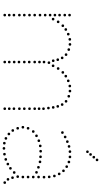

<svg xmlns="http://www.w3.org/2000/svg" viewBox="331 -1104 778 1481"><g transform="rotate(90 720.5 -363.0)"><path d="M96 -231Q86 -231 86 -241Q86 -251 96 -251Q106 -251 106 -241Q106 -231 96 -231ZM96 -191Q86 -191 86 -201Q86 -211 96 -211Q106 -211 106 -201Q106 -191 96 -191ZM96 -151Q86 -151 86 -161Q86 -171 96 -171Q106 -171 106 -161Q106 -151 96 -151ZM96 -113Q86 -113 86 -123Q86 -133 96 -133Q106 -133 106 -123Q106 -113 96 -113ZM96 -71Q86 -71 86 -81Q86 -91 96 -91Q106 -91 106 -81Q106 -71 96 -71ZM96 -35Q86 -35 86 -45Q86 -55 96 -55Q106 -55 106 -45Q106 -35 96 -35ZM96 0Q86 0 86 -10Q86 -20 96 -20Q106 -20 106 -10Q106 0 96 0ZM96 -500Q86 -500 86 -510Q86 -520 96 -520Q106 -520 106 -510Q106 -500 96 -500ZM96 -387Q86 -387 86 -397Q86 -407 96 -407Q106 -407 106 -397Q106 -387 96 -387ZM96 -350Q86 -350 86 -360Q86 -370 96 -370Q106 -370 106 -360Q106 -350 96 -350ZM96 -312Q86 -312 86 -322Q86 -332 96 -332Q106 -332 106 -322Q106 -312 96 -312ZM96 -272Q86 -272 86 -282Q86 -292 96 -292Q106 -292 106 -282Q106 -272 96 -272ZM96 -423Q86 -423 86 -433Q86 -443 96 -443Q106 -443 106 -433Q106 -423 96 -423ZM96 -463Q86 -463 86 -473Q86 -483 96 -483Q106 -483 106 -473Q106 -463 96 -463ZM458 -231Q448 -231 448 -241Q448 -251 458 -251Q468 -251 468 -241Q468 -231 458 -231ZM458 -189Q448 -189 448 -199Q448 -209 458 -209Q468 -209 468 -199Q468 -189 458 -189ZM458 -151Q448 -151 448 -161Q448 -171 458 -171Q468 -171 468 -161Q468 -151 458 -151ZM458 -110Q448 -110 448 -120Q448 -130 458 -130Q468 -130 468 -120Q468 -110 458 -110ZM458 -73Q448 -73 448 -83Q448 -93 458 -93Q468 -93 468 -83Q468 -73 458 -73ZM458 -35Q448 -35 448 -45Q448 -55 458 -55Q468 -55 468 -45Q468 -35 458 -35ZM458 0Q448 0 448 -10Q448 -20 458 -20Q468 -20 468 -10Q468 0 458 0ZM283 -502Q273 -502 273 -512Q273 -522 283 -522Q293 -522 293 -512Q293 -502 283 -502ZM322 -503Q312 -503 312 -513Q312 -523 322 -523Q332 -523 332 -513Q332 -503 322 -503ZM362 -494Q352 -494 352 -504Q352 -514 362 -514Q372 -514 372 -504Q372 -494 362 -494ZM401 -473Q391 -473 391 -483Q391 -493 401 -493Q411 -493 411 -483Q411 -473 401 -473ZM426 -443Q416 -443 416 -453Q416 -463 426 -463Q436 -463 436 -453Q436 -443 426 -443ZM448 -374Q438 -374 438 -384Q438 -394 448 -394Q458 -394 458 -384Q458 -374 448 -374ZM463 -341Q453 -341 453 -351Q453 -361 463 -361Q473 -361 473 -351Q473 -341 463 -341ZM440 -409Q430 -409 430 -419Q430 -429 440 -429Q450 -429 450 -419Q450 -409 440 -409ZM458 -303Q448 -303 448 -313Q448 -323 458 -323Q468 -323 468 -313Q468 -303 458 -303ZM243 -490Q233 -490 233 -500Q233 -510 243 -510Q253 -510 253 -500Q253 -490 243 -490ZM458 -268Q448 -268 448 -278Q448 -288 458 -288Q468 -288 468 -278Q468 -268 458 -268ZM207 -471Q197 -471 197 -481Q197 -491 207 -491Q217 -491 217 -481Q217 -471 207 -471ZM178 -448Q168 -448 168 -458Q168 -468 178 -468Q188 -468 188 -458Q188 -448 178 -448ZM148 -412Q138 -412 138 -422Q138 -432 148 -432Q158 -432 158 -422Q158 -412 148 -412ZM127 -373Q117 -373 117 -383Q117 -393 127 -393Q137 -393 137 -383Q137 -373 127 -373ZM818 -231Q808 -231 808 -241Q808 -251 818 -251Q828 -251 828 -241Q828 -231 818 -231ZM818 -191Q808 -191 808 -201Q808 -211 818 -211Q828 -211 828 -201Q828 -191 818 -191ZM818 -151Q808 -151 808 -161Q808 -171 818 -171Q828 -171 828 -161Q828 -151 818 -151ZM818 -113Q808 -113 808 -123Q808 -133 818 -133Q828 -133 828 -123Q828 -113 818 -113ZM818 -71Q808 -71 808 -81Q808 -91 818 -91Q828 -91 828 -81Q828 -71 818 -71ZM818 -35Q808 -35 808 -45Q808 -55 818 -55Q828 -55 828 -45Q828 -35 818 -35ZM818 0Q808 0 808 -10Q808 -20 818 -20Q828 -20 828 -10Q828 0 818 0ZM643 -502Q633 -502 633 -512Q633 -522 643 -522Q653 -522 653 -512Q653 -502 643 -502ZM682 -503Q672 -503 672 -513Q672 -523 682 -523Q692 -523 692 -513Q692 -503 682 -503ZM722 -494Q712 -494 712 -504Q712 -514 722 -514Q732 -514 732 -504Q732 -494 722 -494ZM761 -473Q751 -473 751 -483Q751 -493 761 -493Q771 -493 771 -483Q771 -473 761 -473ZM786 -443Q776 -443 776 -453Q776 -463 786 -463Q796 -463 796 -453Q796 -443 786 -443ZM808 -374Q798 -374 798 -384Q798 -394 808 -394Q818 -394 818 -384Q818 -374 808 -374ZM813 -337Q803 -337 803 -347Q803 -357 813 -357Q823 -357 823 -347Q823 -337 813 -337ZM800 -409Q790 -409 790 -419Q790 -429 800 -429Q810 -429 810 -419Q810 -409 800 -409ZM818 -299Q808 -299 808 -309Q808 -319 818 -319Q828 -319 828 -309Q828 -299 818 -299ZM603 -490Q593 -490 593 -500Q593 -510 603 -510Q613 -510 613 -500Q613 -490 603 -490ZM818 -265Q808 -265 808 -275Q808 -285 818 -285Q828 -285 828 -275Q828 -265 818 -265ZM567 -471Q557 -471 557 -481Q557 -491 567 -491Q577 -491 577 -481Q577 -471 567 -471ZM538 -448Q528 -448 528 -458Q528 -468 538 -468Q548 -468 548 -458Q548 -448 538 -448ZM508 -412Q498 -412 498 -422Q498 -432 508 -432Q518 -432 518 -422Q518 -412 508 -412ZM487 -373Q477 -373 477 -383Q477 -393 487 -393Q497 -393 497 -383Q497 -373 487 -373Z M1109 -496Q1099 -496 1099 -506Q1099 -516 1109 -516Q1119 -516 1119 -506Q1119 -496 1109 -496ZM1149 -503Q1139 -503 1139 -513Q1139 -523 1149 -523Q1159 -523 1159 -513Q1159 -503 1149 -503ZM1190 -503Q1180 -503 1180 -513Q1180 -523 1190 -523Q1200 -523 1200 -513Q1200 -503 1190 -503ZM1229 -495Q1219 -495 1219 -505Q1219 -515 1229 -515Q1239 -515 1239 -505Q1239 -495 1229 -495ZM1036 -466Q1026 -466 1026 -476Q1026 -486 1036 -486Q1046 -486 1046 -476Q1046 -466 1036 -466ZM1265 -478Q1255 -478 1255 -488Q1255 -498 1265 -498Q1275 -498 1275 -488Q1275 -478 1265 -478ZM1297 -453Q1287 -453 1287 -463Q1287 -473 1297 -473Q1307 -473 1307 -463Q1307 -453 1297 -453ZM1321 -420Q1311 -420 1311 -430Q1311 -440 1321 -440Q1331 -440 1331 -430Q1331 -420 1321 -420ZM1337 -383Q1327 -383 1327 -393Q1327 -403 1337 -403Q1347 -403 1347 -393Q1347 -383 1337 -383ZM1344 -343Q1334 -343 1334 -353Q1334 -363 1344 -363Q1354 -363 1354 -353Q1354 -343 1344 -343ZM1346 -303Q1336 -303 1336 -313Q1336 -323 1346 -323Q1356 -323 1356 -313Q1356 -303 1346 -303ZM1065 -263Q1055 -263 1055 -273Q1055 -283 1065 -283Q1075 -283 1075 -273Q1075 -263 1065 -263ZM1105 -274Q1095 -274 1095 -284Q1095 -294 1105 -294Q1115 -294 1115 -284Q1115 -274 1105 -274ZM1270 -260Q1260 -260 1260 -270Q1260 -280 1270 -280Q1280 -280 1280 -270Q1280 -260 1270 -260ZM1309 -245Q1299 -245 1299 -255Q1299 -265 1309 -265Q1319 -265 1319 -255Q1319 -245 1309 -245ZM1345 -261Q1335 -261 1335 -271Q1335 -281 1345 -281Q1355 -281 1355 -271Q1355 -261 1345 -261ZM994 -220Q984 -220 984 -230Q984 -240 994 -240Q1004 -240 1004 -230Q1004 -220 994 -220ZM1345 -220Q1335 -220 1335 -230Q1335 -240 1345 -240Q1355 -240 1355 -230Q1355 -220 1345 -220ZM969 -180Q959 -180 959 -190Q959 -200 969 -200Q979 -200 979 -190Q979 -180 969 -180ZM1345 -180Q1335 -180 1335 -190Q1335 -200 1345 -200Q1355 -200 1355 -190Q1355 -180 1345 -180ZM1345 -140Q1335 -140 1335 -150Q1335 -160 1345 -160Q1355 -160 1355 -150Q1355 -140 1345 -140ZM969 -100Q959 -100 959 -110Q959 -120 969 -120Q979 -120 979 -110Q979 -100 969 -100ZM1342 -100Q1332 -100 1332 -110Q1332 -120 1342 -120Q1352 -120 1352 -110Q1352 -100 1342 -100ZM986 -62Q976 -62 976 -72Q976 -82 986 -82Q996 -82 996 -72Q996 -62 986 -62ZM1310 -73Q1300 -73 1300 -83Q1300 -93 1310 -93Q1320 -93 1320 -83Q1320 -73 1310 -73ZM1350 -60Q1340 -60 1340 -70Q1340 -80 1350 -80Q1360 -80 1360 -70Q1360 -60 1350 -60ZM1013 -32Q1003 -32 1003 -42Q1003 -52 1013 -52Q1023 -52 1023 -42Q1023 -32 1013 -32ZM1245 -24Q1235 -24 1235 -34Q1235 -44 1245 -44Q1255 -44 1255 -34Q1255 -24 1245 -24ZM1278 -44Q1268 -44 1268 -54Q1268 -64 1278 -64Q1288 -64 1288 -54Q1288 -44 1278 -44ZM1363 -25Q1353 -25 1353 -35Q1353 -45 1363 -45Q1373 -45 1373 -35Q1373 -25 1363 -25ZM1072 -483Q1062 -483 1062 -493Q1062 -503 1072 -503Q1082 -503 1082 -493Q1082 -483 1072 -483ZM1002 -445Q992 -445 992 -455Q992 -465 1002 -465Q1012 -465 1012 -455Q1012 -445 1002 -445ZM1388 0Q1378 0 1378 -10Q1378 -20 1388 -20Q1398 -20 1398 -10Q1398 0 1388 0ZM961 -140Q951 -140 951 -150Q951 -160 961 -160Q971 -160 971 -150Q971 -140 961 -140ZM1228 -272Q1218 -272 1218 -282Q1218 -292 1228 -292Q1238 -292 1238 -282Q1238 -272 1228 -272ZM1189 -276Q1179 -276 1179 -286Q1179 -296 1189 -296Q1199 -296 1199 -286Q1199 -276 1189 -276ZM1146 -277Q1136 -277 1136 -287Q1136 -297 1146 -297Q1156 -297 1156 -287Q1156 -277 1146 -277ZM1027 -245Q1017 -245 1017 -255Q1017 -265 1027 -265Q1037 -265 1037 -255Q1037 -245 1027 -245ZM1047 -9Q1037 -9 1037 -19Q1037 -29 1047 -29Q1057 -29 1057 -19Q1057 -9 1047 -9ZM1084 3Q1074 3 1074 -7Q1074 -17 1084 -17Q1094 -17 1094 -7Q1094 3 1084 3ZM1124 6Q1114 6 1114 -4Q1114 -14 1124 -14Q1134 -14 1134 -4Q1134 6 1124 6ZM1169 2Q1159 2 1159 -8Q1159 -18 1169 -18Q1179 -18 1179 -8Q1179 2 1169 2ZM1209 -8Q1199 -8 1199 -18Q1199 -28 1209 -28Q1219 -28 1219 -18Q1219 -8 1209 -8ZM1150 -638Q1140 -638 1140 -648Q1140 -658 1150 -658Q1160 -658 1160 -648Q1160 -638 1150 -638ZM1171 -662Q1161 -662 1161 -672Q1161 -682 1171 -682Q1181 -682 1181 -672Q1181 -662 1171 -662ZM1192 -687Q1182 -687 1182 -697Q1182 -707 1192 -707Q1202 -707 1202 -697Q1202 -687 1192 -687ZM1213 -712Q1203 -712 1203 -722Q1203 -732 1213 -732Q1223 -732 1223 -722Q1223 -712 1213 -712Z"/></g></svg>

Font: Raleway Dots 
Style: Regular
Weight: 400
Version: Version 1.000